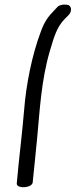

<svg xmlns="http://www.w3.org/2000/svg" viewBox="-20 -714 326 826"><path d="M156 -579C117 -476 92 -347 84 -243C76 -145 60 -18 52 77C55 100 123 95 121 67C125 23 135 -64 140 -122C151 -237 157 -366 194 -493C213 -559 226 -599 258 -632L274 -648C290 -664 288 -683 277 -691C265 -696 245 -696 230 -687L214 -670C187 -643 171 -620 156 -579Z"/></svg>

Font: Stray Cat
Style: ExBdCnObl
Weight: 800
Version: Version 1.0